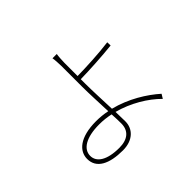

<svg xmlns="http://www.w3.org/2000/svg" viewBox="-162 -1032 1324 1324"><g transform="rotate(-45 500.0 -369.5)"><path d="M490 -113C490 -42 444 -3 362 -3C241 -3 180 -45 180 -106C180 -172 250 -216 377 -216C414 -216 451 -212 487 -204C489 -168 490 -136 490 -113ZM508 -526C591 -527 725 -535 818 -545L817 -577C722 -564 589 -558 508 -557V-685C508 -706 511 -752 514 -766H472C475 -753 478 -708 478 -685V-483C478 -416 483 -319 486 -236C451 -243 415 -247 378 -247C217 -247 150 -181 150 -106C150 -14 236 27 367 27C465 27 520 -30 520 -103C520 -128 519 -161 518 -197C634 -166 741 -102 812 -30L831 -61C756 -128 644 -198 516 -230C513 -316 508 -415 508 -483Z"/></g></svg>

Font: Genne Gothic ExtraLight
Style: Regular
Weight: 250
Designer: Ryoko NISHIZUKA (kana & ideographs); Paul D. Hunt (Latin, Greek & Cyrillic); Wenlong ZHANG (bopomofo); Sandoll Communica
Foundry: Adobe Systems Incorporated
Version: Version 1.004;PS 1.004;hotconv 16.6.51;makeotf.lib2.5.65220